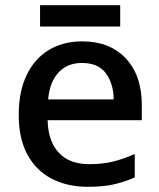

<svg xmlns="http://www.w3.org/2000/svg" viewBox="-20 -708 613 738"><path d="M296 -549Q402 -549 463.5 -483.5Q525 -418 525 -305V-246H163Q165 -165 206 -121Q247 -77 322 -77Q374 -77 414.5 -87Q455 -97 498 -116V-26Q457 -8 416 1Q375 10 317 10Q239 10 179 -21Q119 -52 85.5 -113.5Q52 -175 52 -266Q52 -356 82.5 -419.5Q113 -483 168 -516Q223 -549 296 -549ZM295 -466Q239 -466 205 -429.5Q171 -393 165 -326H417Q416 -388 386.5 -427Q357 -466 295 -466ZM442 -688V-606H134V-688Z"/></svg>

Font: Noto Sans Sora Sompeng Medium
Style: Regular
Weight: 500
Designer: Monotype Design Team. David Williams.
Foundry: Monotype Imaging Inc.
Version: Version 2.101; ttfautohint (v1.8.4.7-5d5b)